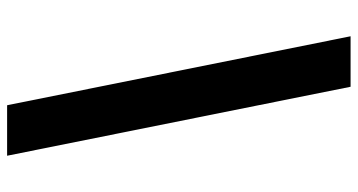

<svg xmlns="http://www.w3.org/2000/svg" viewBox="-253 -610 1006 540"><g transform="rotate(-90 250.0 -340.0)"><path d="M276 143 82 -823H224L418 143Z"/></g></svg>

Font: Iosevka Slab Heavy Oblique
Style: Regular
Weight: 900
Italic angle: -9°
Monospace: yes
Designer: Belleve Invis
Foundry: Belleve Invis
Version: Version 11.1.1; ttfautohint (v1.8.3)